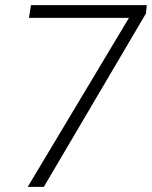

<svg xmlns="http://www.w3.org/2000/svg" viewBox="-20 -731 594 751"><path d="M554.2 -710.9 550.8 -678.2 151.4 0H88.4L484.4 -661.1H93.3L101.1 -710.9Z"/></svg>

Font: Mardoto Light
Style: Italic
Weight: 300
Italic angle: -12°
Designer: Christian Robertson, Vahan Hovhannisyan
Foundry: Google
Version: Version 1.000